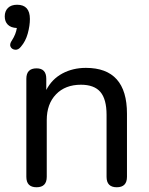

<svg xmlns="http://www.w3.org/2000/svg" viewBox="-37 -782 627 809"><path d="M51 -585Q40 -571 26.5 -572.5Q13 -574 7.5 -585Q2 -596 14 -613Q30 -638 34 -664Q9 -665 -4 -678Q-17 -691 -17 -713Q-17 -735 -3.5 -748.5Q10 -762 35 -762Q89 -762 89 -702Q89 -674 80 -641Q71 -608 51 -585ZM117 7Q74 7 74 -37V-450Q74 -494 117 -494Q158 -494 158 -450V-403Q182 -449 226 -472.5Q270 -496 325 -496Q498 -496 498 -303V-37Q498 7 455 7Q412 7 412 -37V-298Q412 -364 386 -394.5Q360 -425 304 -425Q238 -425 199 -384.5Q160 -344 160 -276V-37Q160 7 117 7Z"/></svg>

Font: Chiron GoRound TC N
Style: Regular
Weight: 350
Designer: Ryoko NISHIZUKA 西塚涼子 (kana, bopomofo & ideographs); Paul D. Hunt (Latin, Greek & Cyrillic); Sandoll Communications 산돌커뮤니
Foundry: Adobe
Version: Version 1.000;hotconv 1.1.1;makeotfexe 2.6.0